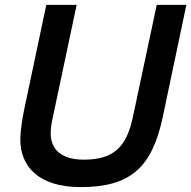

<svg xmlns="http://www.w3.org/2000/svg" viewBox="-20 -750 781 784"><path d="M645 -274 741 -730H620L523 -274C498 -155 449 -98 323 -98C222 -98 187 -147 187 -206C187 -226 190 -245 198 -282L293 -730H169L79 -304C72 -271 63 -215 63 -180C63 -72 136 14 309 14C512 14 601 -65 645 -274Z"/></svg>

Font: Nacelle SemiBold
Style: Italic
Weight: 600
Italic angle: -12°
Designer: Sora Sagano
Foundry: Sora Sagano
Version: Version 1.000;FEAKit 1.0